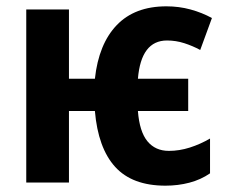

<svg xmlns="http://www.w3.org/2000/svg" viewBox="-20 -577 719 607"><path d="M503 10Q398 10 344 -49.5Q290 -109 280 -226H198V0H63V-547H198V-328H280Q292 -438 349 -497.5Q406 -557 506 -557Q546 -557 582.5 -547Q619 -537 650 -520L613 -419Q589 -432 562.5 -440.5Q536 -449 508 -449Q426 -449 416 -328H575V-226H416Q421 -161 446 -130.5Q471 -100 514 -100Q547 -100 580 -110.5Q613 -121 644 -139V-29Q615 -9 579 0.5Q543 10 503 10Z"/></svg>

Font: Noto Sans Condensed
Style: Bold
Weight: 700
Width: 3
Designer: Monotype Design Team
Foundry: Monotype Imaging Inc.
Version: Version 2.013; ttfautohint (v1.8.4.7-5d5b)